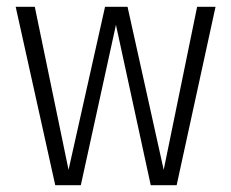

<svg xmlns="http://www.w3.org/2000/svg" viewBox="-20 -543 678 563"><path d="M498 0H422L320 -470L217 0H142L26 -523H82L181 -45L288 -523H354L460 -45L558 -523H612Z"/></svg>

Font: Fira Sans Condensed Light
Style: Regular
Weight: 300
Width: 3
Designer: bBox Type GmbH & Carrois Corporate GbR & Edenspiekermann AG
Foundry: bBox Type GmbH & Carrois Corporate GbR & Edenspiekermann AG
Version: Version 4.301